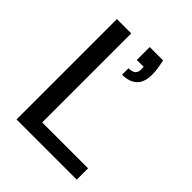

<svg xmlns="http://www.w3.org/2000/svg" viewBox="-202 -832 947 947"><g transform="rotate(45 271.0 -358.5)"><path d="M76 0V-700H176V-79H496V0ZM288 -524V-569Q313 -569 324.5 -578.5Q336 -588 336 -607V-627H288V-717H381Q387 -690 390 -670Q393 -650 393 -629Q393 -575 365.5 -549.5Q338 -524 288 -524Z"/></g></svg>

Font: DM Sans 9pt Medium
Style: Regular
Weight: 500
Version: Version 4.004;gftools[0.9.30]